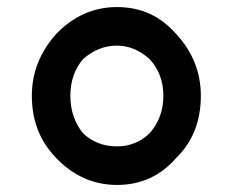

<svg xmlns="http://www.w3.org/2000/svg" viewBox="-20 -520 665 543"><path d="M311 3Q212 3 139 -73Q70 -144 70 -249Q70 -347 139 -424Q212 -500 311 -500Q412 -500 478 -424Q548 -349 548 -249Q548 -141 478 -73Q412 3 311 3ZM215 -353Q179 -311 179 -249Q179 -187 215 -143Q254 -106 311 -106Q364 -106 403 -143Q442 -187 442 -249Q442 -311 403 -353Q360 -391 311 -391Q258 -391 215 -353Z"/></svg>

Font: Quicksand
Style: Bold
Weight: 700
Designer: Andrew Paglinawan
Foundry: Andrew Paglinawan
Version: 1.002